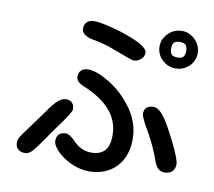

<svg xmlns="http://www.w3.org/2000/svg" viewBox="-90 -905 1179 1059"><g transform="rotate(10 500.0 -375.0)"><path d="M668 -646Q668 -625 650 -609.5Q632 -594 609 -594Q601 -594 516 -626Q434 -659 367 -669Q337 -675 321 -688Q305 -701 305 -719Q305 -743 319.5 -756.5Q334 -770 361 -770Q394 -770 470.5 -750Q547 -730 607.5 -701.5Q668 -673 668 -646ZM95 -112 203 -261Q246 -319 281 -319Q304 -319 316 -306Q328 -293 328 -270Q328 -253 262 -164Q224 -112 204 -81Q169 -30 149.5 -8.5Q130 13 110 13Q83 13 69 -0.5Q55 -14 55 -39Q55 -63 95 -112ZM313 -133Q333 -133 363 -103Q409 -53 467 -53Q518 -53 543 -80.5Q568 -108 568 -167Q568 -322 367 -405Q321 -423 321 -452Q321 -476 335 -489Q349 -502 374 -502Q421 -502 495 -457Q569 -412 625 -334.5Q681 -257 681 -164Q681 -98 654.5 -49.5Q628 -1 581 25Q534 51 473 51Q423 51 374 28.5Q325 6 293.5 -26Q262 -58 262 -84Q262 -107 275 -120Q288 -133 313 -133ZM764 -361Q791 -361 820 -324Q849 -288 896 -193Q943 -98 943 -72Q943 -45 927.5 -30Q912 -15 884 -15Q845 -15 826 -67Q802 -143 736 -256Q712 -301 712 -314Q712 -337 725.5 -349Q739 -361 764 -361ZM847 -801Q875 -801 899 -786Q923 -771 937.5 -747Q952 -723 952 -696Q952 -651 920.5 -621Q889 -591 846 -591Q801 -591 769.5 -622Q738 -653 738 -696Q738 -738 770 -769.5Q802 -801 847 -801ZM846 -652Q868 -652 877.5 -662Q887 -672 887 -696Q887 -719 877.5 -729Q868 -739 845 -739Q822 -739 812.5 -729Q803 -719 803 -696Q803 -672 813 -662Q823 -652 846 -652Z"/></g></svg>

Font: 寒蝉全圆体 Bold
Style: Regular
Weight: 700
Designer: Warren2060
      Designed by Motoya company      

      [Varela Round]
      Joe Prince(Latin component); Avraham Cornf
Foundry: ChillType
Version: Version 3.200